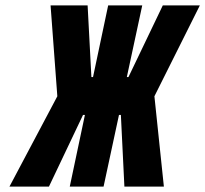

<svg xmlns="http://www.w3.org/2000/svg" viewBox="-20 -690 759 710"><path d="M380 -670 324 -405H318L304 -670H167L192 -334L15 0H161L287 -265H294L238 0H363L420 -265H427L440 0H586L551 -334L719 -670H582L455 -405H449L506 -670Z"/></svg>

Font: LT Wave Mono Black
Style: Italic
Weight: 900
Designer: Daniel Lyons
Version: Version 2.5 (Glyphs App)